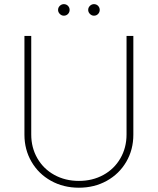

<svg xmlns="http://www.w3.org/2000/svg" viewBox="-20 -877 747 909"><path d="M611.3 -707V-239.3Q611.3 -168.5 577.9 -111.1Q544.4 -53.7 485.6 -21Q426.8 11.7 353.5 11.7Q280.3 11.7 221.4 -21Q162.6 -53.7 129.2 -111.1Q95.7 -168.5 95.7 -239.3V-707H127.9V-240.2Q127.9 -177.7 157 -127.4Q186 -77.1 237.5 -48.8Q289.1 -20.5 353.5 -20.5Q418 -20.5 469.5 -48.8Q521 -77.1 550 -127.4Q579.1 -177.7 579.1 -240.2V-707ZM254.9 -830.1Q254.9 -841.3 263.2 -849.4Q271.5 -857.4 282.2 -857.4Q293.9 -857.4 301.8 -849.4Q309.6 -841.3 309.6 -830.1Q309.6 -818.8 301.8 -810.8Q293.9 -802.7 282.2 -802.7Q271.5 -802.7 263.2 -811Q254.9 -819.3 254.9 -830.1ZM397.5 -830.1Q397.5 -841.3 405.8 -849.4Q414.1 -857.4 424.8 -857.4Q436.5 -857.4 444.3 -849.4Q452.1 -841.3 452.1 -830.1Q452.1 -818.8 444.3 -810.8Q436.5 -802.7 424.8 -802.7Q414.1 -802.7 405.8 -811Q397.5 -819.3 397.5 -830.1Z"/></svg>

Font: Pretendard JP Thin
Style: Regular
Weight: 100
Designer: Base glyphs from Inter by Rasmus Andersson; Hangeul glyphs from Noto Sans CJK(Source Han Sans) by Jang Soo-young and Kan
Foundry: Kil Hyung-jin
Version: Version 1.309